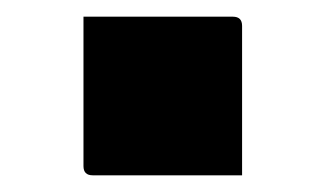

<svg xmlns="http://www.w3.org/2000/svg" viewBox="-20 -200 390 230"><path d="M270 10H91Q80 10 80 -1V-180H259Q270 -180 270 -169Z"/></svg>

Font: Recursive Sn Lnr St XBd
Style: Regular
Weight: 800
Version: Version 1.079;hotconv 1.0.112;makeotfexe 2.5.65598; ttfautoh